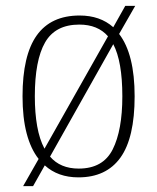

<svg xmlns="http://www.w3.org/2000/svg" viewBox="-20 -596 537 656"><path d="M112 -53Q85 -87 71 -140.5Q57 -194 57 -267Q57 -407 105.5 -475Q154 -543 252 -543Q322 -543 367 -503L408 -576H442L387 -480Q440 -411 440 -267Q440 -125 391.5 -57.5Q343 10 248 10Q178 10 133 -31L93 40H59ZM349 -472Q314 -512 251 -512Q169 -512 134 -451Q99 -390 99 -267Q99 -210 107 -165Q115 -120 132 -88ZM249 -20Q332 -20 365 -85.5Q398 -151 398 -267Q398 -386 367 -445L151 -61Q186 -20 249 -20Z"/></svg>

Font: Noto Serif Georgian SemiCondensed ExtraLight
Style: Regular
Weight: 200
Width: 4
Designer: Monotype Design Team, Akaki Razmadze
Foundry: Google LLC
Version: Version 2.003; ttfautohint (v1.8.4.7-5d5b)